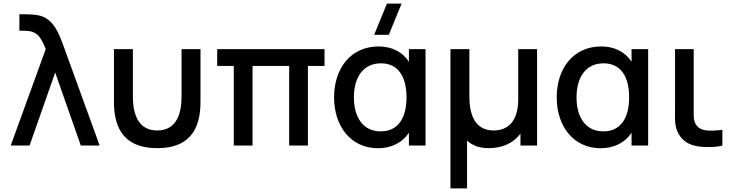

<svg xmlns="http://www.w3.org/2000/svg" viewBox="-20 -815 4108 1075"><path d="M145.5 0 289 -409 432.5 0H538L342 -540C310.5 -627.5 281.5 -709.5 198.5 -728.5C171.5 -734.5 136.5 -735 124.5 -735H88.5V-643H114.5C186.5 -643 207.5 -611.5 236 -540L40 0Z M618 -246.5C618 -134 647.5 14.5 860.5 14.5C1073.5 14.5 1102.5 -134 1102.5 -246.5V-540H996.5V-274.5C996.5 -190.5 975 -84.5 860.5 -84.5C745.5 -84.5 724 -190.5 724 -274.5V-540H618Z M1394 0V-446H1599V0H1704V-446H1797V-540H1196V-446H1289V0Z M2075 -620H2157L2228.5 -795H2146.5ZM2097 15C2172 15 2233.5 -17 2269.5 -71.5V0H2362.5V-540H2269.5V-469.5C2234 -523.5 2175 -555 2100 -555C1945 -555 1850.5 -433.5 1850.5 -270C1850.5 -108.5 1944 15 2097 15ZM2111.5 -79.5C2008.5 -79.5 1961.5 -164 1961.5 -269.5C1961.5 -384.5 2015 -460.5 2113 -460.5C2211.5 -460.5 2256 -382.5 2256 -270.5C2256 -158.5 2212 -79.5 2111.5 -79.5Z M2595 240V-28C2624 -0.5 2664.5 14.5 2715.5 14.5C2793 14.5 2854.5 -14 2894 -66.5V0H2987V-540H2881.5V-259C2881.5 -131 2819.5 -84.5 2744 -84.5C2629.5 -84.5 2608 -190.5 2608 -274.5V-540H2502V240Z M3343.5 15C3418.5 15 3480 -17 3516 -71.5V0H3609V-540H3516V-469.5C3480.5 -523.5 3421.5 -555 3346.5 -555C3191.5 -555 3097 -433.5 3097 -270C3097 -108.5 3190.5 15 3343.5 15ZM3358 -79.5C3255 -79.5 3208 -164 3208 -269.5C3208 -384.5 3261.5 -460.5 3359.5 -460.5C3458 -460.5 3502.5 -382.5 3502.5 -270.5C3502.5 -158.5 3458.5 -79.5 3358 -79.5Z M3887.5 4.5C3924 10.5 3986 10.5 4024.5 0V-88.5C3996.5 -84 3963.5 -82.5 3936 -84.5C3911.5 -87.5 3888.5 -96.5 3875 -120.5C3861.5 -143.5 3864 -172.5 3864 -217.5V-540H3759.5V-212.5C3759.5 -148 3755 -106.5 3780.5 -63.5C3807.5 -18 3846.5 -2.5 3887.5 4.5Z"/></svg>

Font: Manrope SemiBold
Style: Regular
Weight: 600
Designer: Mikhail Sharanda
Foundry: Mikhail Sharanda
Version: Version 4.505